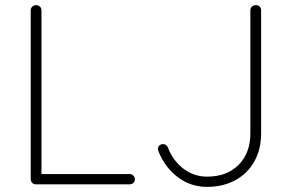

<svg xmlns="http://www.w3.org/2000/svg" viewBox="-20 -720 1140 750"><path d="M507 -20Q507 -11 501 -5.5Q495 0 487 0H120Q111 0 105.5 -6Q100 -12 100 -20V-680Q100 -688 106 -694Q112 -700 121 -700Q130 -700 136 -694Q142 -688 142 -680V-40H487Q495 -40 501 -34Q507 -28 507 -20ZM599 -129Q597 -135 597 -139Q597 -147 603 -152Q609 -157 617 -157Q630 -157 636 -144Q655 -93 696 -61.5Q737 -30 789 -30Q866 -30 912 -76Q958 -122 958 -199V-680Q958 -688 964 -694Q970 -700 980 -700Q989 -700 994.5 -694Q1000 -688 1000 -680V-199Q1000 -137 973.5 -89.5Q947 -42 899 -16Q851 10 789 10Q725 10 674.5 -28Q624 -66 599 -129Z"/></svg>

Font: Quicksand Light
Style: Regular
Weight: 300
Designer: Andrew Paglinawan
Foundry: Andrew Paglinawan
Version: Version 3.000